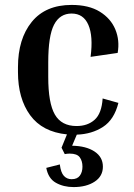

<svg xmlns="http://www.w3.org/2000/svg" viewBox="-20 -537 543 780"><path d="M398 140Q398 179 364.5 201Q331 223 279 223Q238 223 207 205.5Q176 188 168 145L223 131Q227 164 239.5 177.5Q252 191 271 191Q294 191 304.5 176.5Q315 162 315 140Q315 117 304 102Q293 87 263 87Q259 87 253.5 87.5Q248 88 243 89L230 63L252 9Q152 -1 102.5 -69Q53 -137 53 -244V-264Q53 -379 109 -448Q165 -517 271 -517Q341 -517 385.5 -489.5Q430 -462 448.5 -417.5Q467 -373 458 -322L348 -306Q359 -390 339 -436Q319 -482 271 -482Q223 -482 199.5 -436.5Q176 -391 176 -284V-224Q176 -118 203 -71.5Q230 -25 291 -25Q336 -25 364.5 -50.5Q393 -76 397 -137L461 -119Q444 -51 398.5 -21.5Q353 8 292 10L273 55Q330 56 364 78.5Q398 101 398 140Z"/></svg>

Font: Inria Serif
Style: Bold
Weight: 700
Designer: Black Foundry Team
Foundry: Black Foundry
Version: Version 1.000; ttfautohint (v1.8.3)